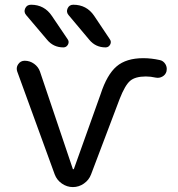

<svg xmlns="http://www.w3.org/2000/svg" viewBox="-20 -800 741 800"><path d="M419.9 -602.5Q377.9 -602.5 351.6 -634.8L265.6 -737.3Q254.9 -750 261.7 -765.1Q268.6 -780.3 285.2 -780.3Q340.8 -780.3 372.1 -734.4L437.5 -636.7Q445.3 -626 439 -614.3Q432.6 -602.5 419.9 -602.5ZM244.1 -602.5Q202.1 -602.5 175.8 -634.8L88.9 -737.3Q78.1 -750 85 -765.1Q91.8 -780.3 109.4 -780.3Q165 -780.3 196.3 -733.4L261.7 -636.7Q269.5 -626 263.2 -614.3Q256.8 -602.5 244.1 -602.5ZM283.2 -96.7Q283.2 -94.7 285.2 -94.7Q287.1 -94.7 288.1 -96.7L399.4 -408.2Q425.8 -489.3 465.8 -523.4Q505.9 -557.6 577.1 -557.6Q610.4 -557.6 645.5 -549.8Q660.2 -546.9 668.9 -533.2Q674.8 -523.4 674.8 -512.7Q674.8 -507.8 673.8 -502.9Q669.9 -488.3 656.7 -481Q643.6 -473.6 628.9 -476.6Q607.4 -481.4 587.9 -481.4Q543.9 -481.4 522.5 -463.4Q501 -445.3 478.5 -387.7L359.4 -73.2Q350.6 -49.8 329.6 -35.2Q308.6 -20.5 283.7 -20.5Q258.8 -20.5 237.8 -35.2Q216.8 -49.8 208 -73.2L51.8 -502Q49.8 -507.8 49.8 -513.7Q49.8 -523.4 55.7 -532.2Q65.4 -546.9 83 -546.9Q104.5 -546.9 122.1 -534.2Q139.6 -521.5 146.5 -502Z"/></svg>

Font: Gen Jyuu Gothic P Regular
Style: Regular
Weight: 400
Designer: [Source Han Sans]
Ryoko NISHIZUKA  (kana & ideographs); Paul D. Hunt (Latin, Greek & Cyrillic); Wenlong ZHANG  (bopomofo
Version: Version 1.002.20150607